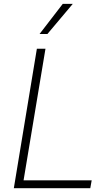

<svg xmlns="http://www.w3.org/2000/svg" viewBox="-20 -982 587 1002"><path d="M52.2 0 172.4 -727.5H217.3L103 -41H458.5L451.2 0ZM186.5 -804.7 307.6 -961.9H359.9L227.5 -804.7Z"/></svg>

Font: Inter Tight ExtraLight
Style: Italic
Weight: 250
Italic angle: -9.39999°
Designer: Rasmus Andersson
Foundry: rsms
Version: Version 3.004